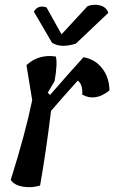

<svg xmlns="http://www.w3.org/2000/svg" viewBox="-20 -785 479 805"><path d="M180 -396 190 -387Q276 -486 330 -545Q378 -537 408 -499Q438 -461 439 -406Q380 -358 325 -388Q327 -433 306 -447Q240 -374 194 -320Q173 -148 148 -7Q111 4 75 -2.5Q39 -9 25 -31Q86 -224 115 -365L91 -512Q142 -559 214 -548Q222 -521 209 -445ZM434 -731 298 -602Q235 -582 198 -606L122 -736Q139 -766 175 -754L238 -641L347 -759Q371 -769 398.5 -762.5Q426 -756 434 -731Z"/></svg>

Font: Tillana Medium
Style: Regular
Weight: 500
Designer: Lipi Raval (Devanagari, Latin), Jonny Pinhorn (Latin)
Foundry: Indian Type Foundry
Version: Version 2.003;PS 1.0;hotconv 1.0.79;makeotf.lib2.5.61930; tt